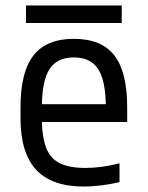

<svg xmlns="http://www.w3.org/2000/svg" viewBox="-20 -672 540 702"><path d="M286 10Q169 10 112 -51.5Q55 -113 55 -240V-280Q55 -409 102.5 -469.5Q150 -530 250 -530Q351 -530 398 -469.5Q445 -409 445 -280V-226H94V-291H385L367 -268V-277Q367 -375 339.5 -418.5Q312 -462 250 -462Q188 -462 160.5 -418.5Q133 -375 133 -277V-243Q133 -174 148 -133.5Q163 -93 198 -75.5Q233 -58 292 -58Q321 -58 351.5 -62Q382 -66 417 -75V-6Q387 1 352.5 5.5Q318 10 286 10ZM75 -588V-652H425V-588Z"/></svg>

Font: M PLUS Code Latin
Style: Regular
Weight: 400
Designer: Coji Morishita
Foundry: UNDERFOREST DESIGN
Version: Version 1.002; ttfautohint (v1.8.3)